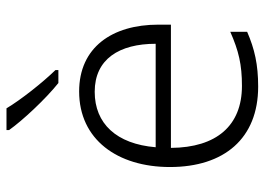

<svg xmlns="http://www.w3.org/2000/svg" viewBox="-132 -674 816 592"><g transform="rotate(-90 276.0 -378.0)"><path d="M238 -766H171V-758C200 -717 266 -646 316 -606H356V-615C318 -654 264 -722 238 -766ZM290 -542C142 -542 57 -424 57 -262C57 -95 145 10 305 10C373 10 421 -1 474 -24V-76C415 -50 373 -40 307 -40C185 -40 117 -118 116 -259H496V-298C496 -440 426 -542 290 -542ZM289 -494C390 -494 437 -418 437 -306H118C128 -427 191 -494 289 -494Z"/></g></svg>

Font: Noto Sans Kannada Light
Style: Regular
Weight: 300
Designer: Jelle Bosma - Monotype Design Team
Foundry: Monotype Imaging Inc.
Version: Version 2.005